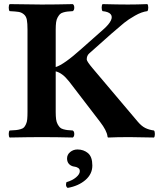

<svg xmlns="http://www.w3.org/2000/svg" viewBox="-20 -667 781 934"><path d="M251 -319.8V-122.1Q251 -101.6 252.9 -86.9Q254.9 -72.3 260.5 -62.5Q266.1 -52.7 271.5 -47.1Q276.9 -41.5 288.1 -38.3Q299.3 -35.2 308.3 -34.2Q317.4 -33.2 334 -32.2Q341.3 -27.8 341.3 -15.1Q341.3 -2.4 334 2Q253.9 0 182.1 0Q124.5 0 26.9 2Q22.5 -2.4 22.5 -15.1Q22.5 -27.8 26.9 -32.2Q47.4 -33.2 57.9 -34.2Q68.4 -35.2 80.1 -38.6Q91.8 -42 96.7 -47.4Q101.6 -52.7 106.4 -63Q111.3 -73.2 112.5 -87.4Q113.8 -101.6 113.8 -123V-522Q113.8 -553.7 110.6 -570.8Q107.4 -587.9 95.9 -597.4Q84.5 -606.9 70.6 -609.1Q56.6 -611.3 26.9 -612.8Q22.5 -617.2 22.5 -629.9Q22.5 -642.6 26.9 -647Q126.5 -645 182.1 -645Q253.9 -645 334 -647Q341.3 -642.6 341.3 -629.9Q341.3 -617.2 334 -612.8Q317.4 -611.8 308.3 -610.8Q299.3 -609.9 288.1 -606.7Q276.9 -603.5 271.5 -597.9Q266.1 -592.3 260.5 -582.5Q254.9 -572.8 252.9 -558.1Q251 -543.5 251 -522.9V-340.8Q290.5 -352.5 377 -430.2L483.9 -524.9Q510.3 -548.3 519.3 -567.1Q528.3 -585.9 518.3 -597.9Q508.3 -609.9 479 -612.8Q474.6 -617.2 474.6 -629.9Q474.6 -642.6 479 -647Q555.2 -645 602.1 -645Q647 -645 696.8 -647Q701.2 -642.6 701.2 -629.9Q701.2 -617.2 696.8 -612.8Q668.9 -609.4 636.5 -590.8Q604 -572.3 583.3 -555.4Q562.5 -538.6 522.9 -503.9L414.1 -407.2Q401.9 -396.5 401.9 -377.9Q401.9 -368.7 432.1 -333L650.9 -74.2Q668.9 -53.2 686.8 -44.4Q704.6 -35.6 729 -32.2Q733.4 -27.8 733.4 -15.1Q733.4 -2.4 729 2Q650.9 0 610.8 0Q547.9 0 507.8 2Q502.9 2 502.9 -3.9Q499.5 -31.7 466.8 -74.2L315.9 -271Q283.2 -312.5 251 -319.8ZM356.9 60.1Q386.7 60.1 408 77.9Q429.2 95.7 429.2 138.2Q429.2 179.7 395.5 208.7Q361.8 237.8 309.1 247.1Q296.9 239.7 303.2 219.2Q332 210.9 350.1 195.6Q368.2 180.2 368.2 166Q368.2 160.2 366.2 156.2Q364.3 152.3 359.9 149.9Q355.5 147.5 352.8 146.2Q350.1 145 344.7 144L338.9 143.1Q323.7 140.1 314.9 129.9Q306.2 119.6 306.2 104Q306.2 85 321.5 72.5Q336.9 60.1 356.9 60.1Z"/></svg>

Font: Common Serif
Style: Bold
Weight: 700
Designer: Philipp H. Poll, Khaled Hosny
Foundry: Stefan Peev, Context Ltd.
Version: Version 1.026